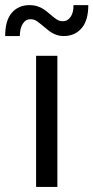

<svg xmlns="http://www.w3.org/2000/svg" viewBox="-39 -738 368 758"><path d="M103.5 -517.6H187.5V0H103.5ZM77.1 -717.8Q96.2 -717.8 111.1 -712.4Q126 -707 136.2 -699.7Q146.5 -692.4 161.1 -679.7Q176.3 -666.5 186.3 -660.4Q196.3 -654.3 209 -654.3Q228.5 -654.3 240.2 -672.1Q252 -689.9 251 -717.8H309.6Q309.6 -657.2 283 -626.5Q256.3 -595.7 212.9 -595.7Q195.8 -595.7 181.6 -601.1Q167.5 -606.4 157.7 -613.8Q147.9 -621.1 132.8 -633.8Q115.7 -648.4 105.2 -655.3Q94.7 -662.1 81.1 -662.1Q62 -662.1 50.8 -644Q39.6 -626 39.1 -595.7H-18.6Q-18.6 -657.7 7.8 -687.7Q34.2 -717.8 77.1 -717.8Z"/></svg>

Font: Reddit Sans Vanilla
Style: Regular
Weight: 400
Designer: Stephen Hutchings
Foundry: Reddit
Version: Version 1.013